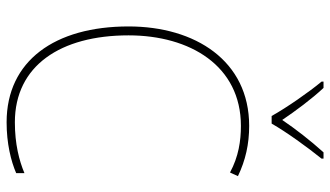

<svg xmlns="http://www.w3.org/2000/svg" viewBox="-229 -760 999 581"><g transform="rotate(90 270.5 -469.5)"><path d="M331 -792H354C379 -836 426 -901 460 -943V-949H441C405 -909 370 -864 343 -824C316 -864 279 -914 246 -949H227V-943C258 -906 306 -837 331 -792ZM361 -699C406 -699 454 -692 502 -666L513 -690C465 -713 416 -724 361 -724C164 -724 60 -561 60 -359C60 -136 164 10 350 10C414 10 467 -3 504 -19V-44C466 -28 416 -15 350 -15C179 -15 87 -153 87 -359C87 -545 179 -699 361 -699Z"/></g></svg>

Font: Noto Sans Arabic UI SmCn Th
Style: Regular
Weight: 100
Width: 4
Designer: Monotype Design Team, Nadine Chahine and Nizar Qandah
Foundry: Monotype Imaging Inc.
Version: Version 2.010